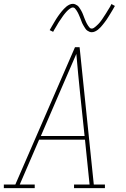

<svg xmlns="http://www.w3.org/2000/svg" viewBox="-38 -981 658 1001"><path d="M-18 0V-19H42L353 -735H377L451 -19H509V0H348V-19H429L405 -253H166L65 -19H143V0ZM175 -272H403L380 -490Q375 -543 369.5 -595.5Q364 -648 360 -700Q337 -648 314.5 -595Q292 -542 269 -490ZM440 -813Q434 -813 428 -815.5Q422 -818 417 -821.5Q412 -825 408.5 -830Q405 -835 402 -840Q399 -845 396 -850Q393 -855 390.5 -860.5Q388 -866 386 -872Q384 -878 381.5 -884Q379 -890 376.5 -896Q374 -902 371.5 -907.5Q369 -913 366.5 -917.5Q364 -922 360 -928Q356 -934 352 -938Q348 -942 342 -942Q337 -942 332.5 -939.5Q328 -937 324.5 -934.5Q321 -932 317 -928.5Q313 -925 308.5 -920Q304 -915 302 -912.5Q300 -910 297.5 -907Q295 -904 292.5 -900.5Q290 -897 287.5 -893.5Q285 -890 282.5 -886Q280 -882 277 -878Q274 -874 271 -869.5Q268 -865 265 -860Q262 -855 259 -849.5Q256 -844 252.5 -838.5Q249 -833 245.5 -827Q242 -821 239 -815L221 -824Q227 -835 233 -845Q239 -855 244.5 -864.5Q250 -874 255 -882Q260 -890 265 -897Q270 -904 274.5 -910Q279 -916 283.5 -921.5Q288 -927 295 -934.5Q302 -942 309 -947.5Q316 -953 324.5 -957Q333 -961 342 -961Q348 -961 354 -958.5Q360 -956 365 -952.5Q370 -949 373.5 -944Q377 -939 380 -934.5Q383 -930 386 -924.5Q389 -919 391.5 -913.5Q394 -908 396 -902.5Q398 -897 400.5 -890.5Q403 -884 405.5 -878Q408 -872 410.5 -866.5Q413 -861 415.5 -856.5Q418 -852 422 -846Q426 -840 430 -836Q434 -832 440 -832Q445 -832 449.5 -834.5Q454 -837 457.5 -840Q461 -843 465 -846.5Q469 -850 473.5 -854.5Q478 -859 480 -861.5Q482 -864 484.5 -867Q487 -870 489.5 -873.5Q492 -877 494.5 -880.5Q497 -884 499.5 -888Q502 -892 505 -896.5Q508 -901 511 -905.5Q514 -910 517 -915Q520 -920 523 -925Q526 -930 529.5 -935.5Q533 -941 536.5 -947Q540 -953 543 -960L561 -950Q555 -939 549 -929Q543 -919 537.5 -910Q532 -901 527 -893Q522 -885 517 -877.5Q512 -870 507 -864Q502 -858 498 -852.5Q494 -847 487 -839.5Q480 -832 473 -826.5Q466 -821 457.5 -817Q449 -813 440 -813Z"/></svg>

Font: Iosevka Etoile Thin Oblique
Style: Regular
Weight: 100
Italic angle: -9°
Designer: Belleve Invis
Foundry: Belleve Invis
Version: Version 15.5.2; ttfautohint (v1.8.4)